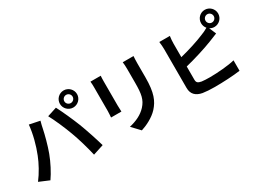

<svg xmlns="http://www.w3.org/2000/svg" viewBox="-50 -1556 3100 2330"><g transform="rotate(-30 1500.0 -391.5)"><path d="M801 -719C801 -751 827 -777 859 -777C891 -777 917 -751 917 -719C917 -688 891 -662 859 -662C827 -662 801 -688 801 -719ZM739 -719C739 -654 793 -600 859 -600C925 -600 979 -654 979 -719C979 -785 925 -839 859 -839C793 -839 739 -785 739 -719ZM192 -311C158 -223 99 -115 36 -33L176 26C229 -49 288 -163 324 -260C359 -353 395 -491 409 -561C413 -583 424 -632 433 -661L287 -691C275 -564 237 -423 192 -311ZM686 -332C726 -224 762 -98 790 21L938 -27C910 -126 857 -286 822 -376C784 -473 715 -627 674 -704L541 -661C583 -585 648 -437 686 -332Z M1803 -776H1652C1656 -748 1658 -716 1658 -676C1658 -632 1658 -537 1658 -486C1658 -330 1645 -255 1576 -180C1516 -115 1435 -77 1336 -54L1440 56C1513 33 1617 -16 1683 -88C1757 -170 1799 -263 1799 -478C1799 -527 1799 -624 1799 -676C1799 -716 1801 -748 1803 -776ZM1339 -768H1195C1198 -745 1199 -710 1199 -691C1199 -647 1199 -411 1199 -354C1199 -324 1195 -285 1194 -266H1339C1337 -289 1336 -328 1336 -353C1336 -409 1336 -647 1336 -691C1336 -723 1337 -745 1339 -768Z M2774 -710C2774 -742 2800 -768 2831 -768C2863 -768 2889 -742 2889 -710C2889 -678 2863 -652 2831 -652C2800 -652 2774 -678 2774 -710ZM2307 -767H2159C2164 -736 2167 -685 2167 -663C2167 -601 2167 -233 2167 -118C2167 -32 2217 16 2304 32C2347 39 2407 43 2472 43C2582 43 2734 36 2828 22V-124C2746 -102 2584 -89 2480 -89C2435 -89 2394 -91 2364 -95C2319 -104 2299 -115 2299 -158V-343C2429 -375 2590 -425 2691 -465C2724 -477 2769 -496 2808 -512L2767 -609C2785 -597 2807 -590 2831 -590C2897 -590 2951 -644 2951 -710C2951 -776 2897 -830 2831 -830C2765 -830 2712 -776 2712 -710C2712 -680 2723 -652 2741 -631C2707 -611 2677 -597 2645 -585C2556 -547 2417 -503 2299 -474V-663C2299 -691 2302 -736 2307 -767Z"/></g></svg>

Font: Noto Sans TC
Style: Bold
Weight: 700
Designer: Ryoko NISHIZUKA 西塚涼子 (kana, bopomofo & ideographs); Paul D. Hunt (Latin, Greek & Cyrillic); Sandoll Communications 산돌커뮤니
Foundry: Adobe
Version: Version 2.004;hotconv 1.0.118;makeotfexe 2.5.65603